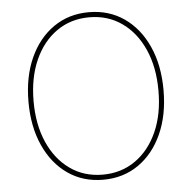

<svg xmlns="http://www.w3.org/2000/svg" viewBox="-53 -790 853 853"><g transform="rotate(-5 373.5 -363.5)"><path d="M674.7 -363.6Q674.7 -252.5 636.7 -168.3Q598.7 -84.2 530.9 -37.1Q463.1 9.9 373.6 9.9Q283.7 9.9 215.9 -37.3Q148.1 -84.5 110.3 -168.7Q72.4 -252.8 72.4 -363.6Q72.4 -474.8 110.4 -558.8Q148.4 -642.8 216.3 -690Q284.1 -737.2 373.6 -737.2Q463.1 -737.2 530.9 -690.2Q598.7 -643.1 636.7 -558.9Q674.7 -474.8 674.7 -363.6ZM652 -363.6Q652 -468 616.8 -547.1Q581.7 -626.1 519 -670.3Q456.3 -714.5 373.6 -714.5Q291.2 -714.5 228.5 -670.6Q165.8 -626.8 130.5 -547.8Q95.2 -468.8 95.2 -363.6Q95.2 -259.9 130 -180.9Q164.8 -101.9 227.5 -57.4Q290.1 -12.8 373.6 -12.8Q456.3 -12.8 519.2 -57Q582 -101.2 617.2 -180.2Q652.3 -259.2 652 -363.6Z"/></g></svg>

Font: Inter Thin BETA
Style: Regular
Weight: 100
Designer: Rasmus Andersson
Foundry: rsms
Version: Version 3.011;git-f93a4a705